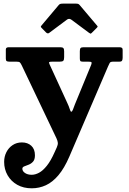

<svg xmlns="http://www.w3.org/2000/svg" viewBox="-20 -782 714 1065"><path d="M3 116Q3 157 22.1 190.2Q41.2 223.5 75.6 243Q110 262.5 156 262.5Q197.5 262.5 234.5 245.5Q271.5 228.5 304.1 189.9Q336.8 151.2 364.5 87L579.5 -414Q585.3 -425.7 588.6 -432.9Q592 -440 609 -440H642.3Q653.8 -440 657 -445.7Q660.3 -451.5 660.3 -462.5V-505.5Q660.3 -514 655.5 -517Q650.8 -520 642.3 -520H443.3Q430.8 -520 426.8 -515.2Q422.8 -510.5 422.8 -497.5V-458Q422.8 -448 425.5 -444Q428.3 -440 439.3 -440H468Q484 -440 487 -437Q490 -434 486 -423L395.5 -203Q389 -185.5 384.5 -173.9Q380 -162.3 375.3 -162.3Q371.3 -162.3 366.8 -177.1Q362.3 -192 353 -211.5L255 -425Q250 -435.5 253.5 -437.7Q257 -440 272.5 -440H311.8Q326.3 -440 331 -445Q335.8 -450 335.8 -465V-497.5Q335.8 -510.5 331.3 -515.2Q326.8 -520 314.8 -520H28.3Q21.3 -520 16.8 -517.2Q12.3 -514.5 12.3 -507.5V-457Q12.3 -446.5 16.8 -443.2Q21.3 -440 32.3 -440H70.5Q85.5 -440 90 -436Q94.5 -432 100.8 -419L293 -15.3Q300 -0.3 300.8 10.4Q301.5 21 294.8 36L282.8 62.5Q262 109.7 240.1 137.1Q218.3 164.5 196.9 176Q175.5 187.5 156 187.5Q133.3 187.5 118.6 177.5Q104 167.5 104 154Q104 145 114.5 140.9Q125 136.7 138.9 131.5Q152.8 126.2 163.3 114.6Q173.8 103 173.8 79.5Q173.8 45 153.6 26.5Q133.5 8 101.5 8Q72.3 8 50 22.9Q27.7 37.7 15.4 62.2Q3 86.7 3 116ZM234.8 -602.5Q244.3 -593 252.8 -599.5L351.3 -673Q363.3 -682 376.3 -672.5L473.8 -600Q480.3 -595.5 482.3 -595.2Q484.3 -595 489.8 -600.5L516.5 -627.2Q520.5 -631.2 521.4 -633.9Q522.3 -636.5 518.3 -640L422.3 -753.5Q418.3 -758.5 413.8 -760.3Q409.3 -762 399.3 -762H331.8Q320.8 -762 315.4 -760.6Q310 -759.3 305.3 -753.5L211.3 -642Q206.3 -636 206.4 -633.7Q206.5 -631.5 212 -626Z"/></svg>

Font: Besley
Style: Regular
Weight: 400
Designer: Owen Earl
Foundry: indestructible type*
Version: Version 4.000